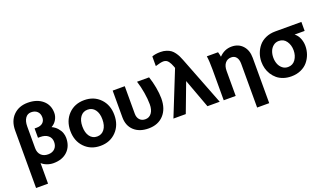

<svg xmlns="http://www.w3.org/2000/svg" viewBox="-82 -1320 3599 2105"><g transform="rotate(-20 1717.5 -267.5)"><path d="M53.2 200.2V-470.2Q53.2 -581.5 117.7 -645.8Q182.1 -710 285.2 -710Q392.6 -710 457.8 -654.3Q522.9 -598.6 522.9 -505.9Q522.9 -465.3 501.5 -428Q480 -390.6 440.9 -369.1Q479.5 -351.6 505.6 -321.3Q531.7 -291 541.7 -261.7Q551.8 -232.4 551.8 -204.1Q551.8 -106 491.2 -48.1Q430.7 9.8 327.1 9.8Q289.6 9.8 253.2 -3.7Q216.8 -17.1 192.9 -40V200.2ZM192.9 -466.8V-213.9Q192.9 -162.1 223.1 -131.6Q253.4 -101.1 305.2 -101.1Q354.5 -101.1 383.3 -129.6Q412.1 -158.2 412.1 -207Q412.1 -254.4 378.4 -282.2Q344.7 -310.1 287.1 -310.1H261.2V-418.9H287.1Q331.5 -418.9 357.2 -441.9Q382.8 -464.8 382.8 -504.9Q382.8 -548.3 356.4 -573.7Q330.1 -599.1 285.2 -599.1Q242.2 -599.1 217.5 -563.5Q192.9 -527.8 192.9 -466.8Z M1061.8 -450.7Q1133.8 -376.5 1133.8 -258.8Q1133.8 -141.1 1061.8 -66.7Q989.7 7.8 877 7.8Q764.2 7.8 692.1 -66.7Q620.1 -141.1 620.1 -258.8Q620.1 -376.5 692.1 -450.7Q764.2 -524.9 877 -524.9Q989.7 -524.9 1061.8 -450.7ZM760.7 -258.8Q760.7 -186 792.2 -143.6Q823.7 -101.1 877 -101.1Q930.7 -101.1 962.4 -143.6Q994.1 -186 994.1 -258.8Q994.1 -330.1 962.4 -372.1Q930.7 -414.1 877 -414.1Q823.7 -414.1 792.2 -372.1Q760.7 -330.1 760.7 -258.8Z M1438.5 8.8Q1332 8.8 1269.8 -48.6Q1207.5 -106 1207.5 -204.1V-516.1H1348.6V-195.8Q1348.6 -150.9 1372.8 -124.5Q1397 -98.1 1438.5 -98.1Q1484.4 -98.1 1511.5 -135.3Q1538.6 -172.4 1538.6 -235.8Q1538.6 -297.9 1525.9 -373.8Q1513.2 -449.7 1491.7 -516.1H1632.3Q1653.8 -454.1 1666.7 -382.6Q1679.7 -311 1679.7 -253.9Q1679.7 -132.3 1614.7 -61.8Q1549.8 8.8 1438.5 8.8Z M1872.6 0H1728.5L1935.5 -516.1L1928.2 -536.1Q1920.4 -556.2 1913.6 -569.8Q1906.7 -583.5 1896.2 -597.9Q1885.7 -612.3 1871.1 -619.6Q1856.4 -627 1838.4 -627Q1807.6 -627 1744.1 -606.9V-719.2Q1782.7 -734.9 1843.3 -734.9Q1880.9 -734.9 1911.6 -724.6Q1942.4 -714.4 1962.4 -699.7Q1982.4 -685.1 1999.8 -660.9Q2017.1 -636.7 2026.9 -616.5Q2036.6 -596.2 2048.3 -566.9L2268.6 0H2125.5L2000.5 -338.9Z M2306.2 -516.1H2437Q2445.8 -487.3 2450.2 -459Q2511.7 -523.9 2596.2 -523.9Q2675.8 -523.9 2724.6 -470.7Q2773.4 -417.5 2773.4 -329.1V200.2H2632.3V-310.1Q2632.3 -359.9 2611.3 -387Q2590.3 -414.1 2552.2 -414.1Q2507.8 -414.1 2481.4 -381.6Q2455.1 -349.1 2455.1 -291V0H2315.4V-359.9Q2315.4 -459 2306.2 -516.1Z M3104 7.8Q3054.2 7.8 3011.7 -6.8Q2969.2 -21.5 2939.5 -46.6Q2909.7 -71.8 2888.4 -105.2Q2867.2 -138.7 2857.2 -176.5Q2847.2 -214.4 2847.2 -253.9Q2847.2 -304.2 2863.8 -350.3Q2880.4 -396.5 2911.1 -433.8Q2941.9 -471.2 2991.9 -493.7Q3042 -516.1 3104 -516.1H3409.2V-411.1H3292Q3326.2 -385.7 3343.5 -342.8Q3360.8 -299.8 3360.8 -254.9Q3360.8 -204.6 3344.5 -158.2Q3328.1 -111.8 3297.1 -74.5Q3266.1 -37.1 3216.1 -14.6Q3166 7.8 3104 7.8ZM3104 -101.1Q3160.2 -101.1 3191.7 -146.2Q3223.1 -191.4 3223.1 -252.9Q3223.1 -314.5 3191.7 -359.6Q3160.2 -404.8 3104 -404.8Q3066.4 -404.8 3039.1 -382.3Q3011.7 -359.9 2998.8 -326.2Q2985.8 -292.5 2985.8 -252.9Q2985.8 -213.4 2998.8 -179.7Q3011.7 -146 3039.1 -123.5Q3066.4 -101.1 3104 -101.1Z"/></g></svg>

Font: LT Superior
Style: Bold
Weight: 400
Designer: Daniel Lyons
Foundry: LyonsType
Version: Version 1.000